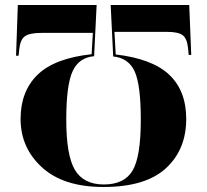

<svg xmlns="http://www.w3.org/2000/svg" viewBox="-20 -734 826 765"><path d="M734 -714H421L431 -509Q492 -503 516.5 -449.5Q541 -396 541 -257Q541 -109 508 -54Q475 1 394 1Q313 1 278.5 -57Q244 -115 244 -257Q244 -394 269 -449.5Q294 -505 355 -510L365 -714H51L44 -512H54L57 -540Q61 -577 80 -590Q99 -603 146 -603H350L345 -518Q197 -502 129.5 -436Q62 -370 62 -260Q62 -145 147.5 -67Q233 11 392 11Q560 11 641 -63.5Q722 -138 722 -260Q722 -372 654.5 -436Q587 -500 441 -517L436 -607H646Q690 -607 707.5 -594Q725 -581 729 -544L732 -515H742Z"/></svg>

Font: Noto Serif Display SemiCondensed Extra
Style: Regular
Weight: 800
Width: 4
Designer: Monotype Design Team
Foundry: Monotype Imaging Inc.
Version: Version 1.900